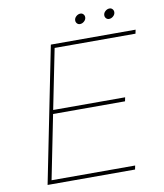

<svg xmlns="http://www.w3.org/2000/svg" viewBox="-90 -902 833 975"><g transform="rotate(-10 326.5 -414.0)"><path d="M649 -679H232L170 -370H541L537 -350H166L100 -20H531L527 0H76L216 -699H653ZM412 -806Q412 -794 402 -785Q392 -776 380 -776Q371 -776 365 -782.5Q359 -789 359 -798Q359 -810 369 -819Q379 -828 391 -828Q400 -828 406 -821.5Q412 -815 412 -806ZM562 -806Q562 -794 552 -785Q542 -776 530 -776Q521 -776 515 -782.5Q509 -789 509 -798Q509 -810 519 -819Q529 -828 541 -828Q550 -828 556 -821.5Q562 -815 562 -806Z"/></g></svg>

Font: Gontserrat Thin
Style: Italic
Weight: 250
Italic angle: -11.3°
Designer: Julieta Ulanovsky
Foundry: Julieta Ulanovsky
Version: Version 6.001